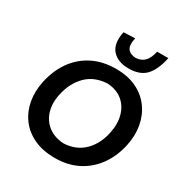

<svg xmlns="http://www.w3.org/2000/svg" viewBox="-219 -1139 1253 1316"><g transform="rotate(30 407.5 -481.0)"><path d="M401.5 12.5Q305.5 12.5 235.5 -20.5Q165.5 -53.5 123 -111Q80.5 -168.5 67.2 -242.5Q54 -316.5 71.5 -398Q93 -499 145.8 -572.8Q198.5 -646.5 278.5 -686.8Q358.5 -727 462.5 -727Q556 -727 625 -693.8Q694 -660.5 736.2 -602.5Q778.5 -544.5 792 -469.8Q805.5 -395 787.5 -312Q767 -216 715 -142.8Q663 -69.5 583.8 -28.5Q504.5 12.5 401.5 12.5ZM403.5 -104Q501.5 -108.5 563.2 -169.5Q625 -230.5 645 -328Q661.5 -405.5 644 -468Q626.5 -530.5 579.8 -568.5Q533 -606.5 461 -610.5Q360 -605.5 297.5 -543.5Q235 -481.5 213 -380Q196.5 -302.5 215.8 -241.5Q235 -180.5 283.8 -144.2Q332.5 -108 403.5 -104ZM533.5 -771.5Q446.5 -771.5 402.8 -821.2Q359 -871 379.5 -969.5L469.5 -973.5Q456.5 -913.5 475 -887.5Q493.5 -861.5 538 -858.5Q583.5 -861.5 608.8 -888Q634 -914.5 646 -969.5H734.5Q713.5 -869 667.8 -820.2Q622 -771.5 533.5 -771.5Z"/></g></svg>

Font: Commissioner Loud SemiBold
Style: Italic
Weight: 600
Italic angle: -12°
Designer: Kostas Bartsokas
Foundry: Kostas Bartsokas
Version: Version 1.000; ttfautohint (v1.8.3)